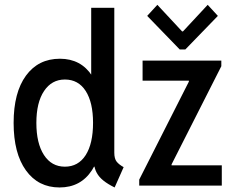

<svg xmlns="http://www.w3.org/2000/svg" viewBox="-20 -785 991 812"><path d="M464.8 7.8Q436 -6.3 417.5 -21.2Q398.9 -36.1 389.2 -54Q379.4 -71.8 377.4 -94.7L394 -80.1H355.5L376 -140.1V-407.2L355.5 -464.8H365.7V-752H463.4V-139.2Q463.4 -113.8 473.4 -101.3Q483.4 -88.9 502.9 -78.1ZM231.9 7.8Q141.6 7.8 89.6 -64.5Q37.6 -136.7 37.6 -265.1Q37.6 -393.6 89.8 -465.1Q142.1 -536.6 233.4 -536.6Q322.3 -536.6 369.4 -464.4Q416.5 -392.1 416.5 -265.6Q416.5 -138.2 368.9 -65.2Q321.3 7.8 231.9 7.8ZM254.4 -80.1Q311 -80.1 342.3 -128.9Q373.5 -177.7 373.5 -265.6Q373.5 -351.6 342.5 -400.1Q311.5 -448.7 254.4 -448.7Q198.7 -448.7 166.3 -400.1Q133.8 -351.6 133.8 -265.1Q133.8 -179.2 165.8 -129.6Q197.8 -80.1 254.4 -80.1ZM568.8 0V-25.4L778.8 -439.9V-443.8H583V-528.8H916V-504.9L705.6 -89.8V-85.9H918V0ZM645.5 -764.6 750 -652.3H753.9L858.4 -764.6L901.4 -717.8L763.7 -575.7H740.2L602.5 -717.8Z"/></svg>

Font: Reddit Sans Condensed Medium
Style: Regular
Weight: 500
Designer: Stephen Hutchings
Foundry: Reddit
Version: Version 1.014